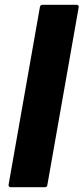

<svg xmlns="http://www.w3.org/2000/svg" viewBox="-20 -783 349 803"><path d="M178 -9Q177 0 167 0H25Q20 0 17.5 -3Q15 -6 16 -11L147 -754Q149 -763 158 -763H300Q305 -763 307.5 -760Q310 -757 309 -752Z"/></svg>

Font: Open Sauce Two ExtraBold Italic
Style: Regular
Weight: 800
Italic angle: -10°
Designer: Alfredo Marco Pradil
Foundry: Creative Sauce Fz LLC
Version: Version 1.477